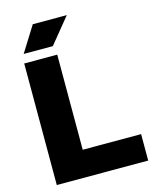

<svg xmlns="http://www.w3.org/2000/svg" viewBox="-137 -1040 901 1129"><g transform="rotate(-15 314.0 -475.0)"><path d="M65.5 0V-740H266.5V-161H622V0ZM77 -795 174 -950H381L254.5 -795Z"/></g></svg>

Font: Encode Sans SmExp XBd
Style: Regular
Weight: 800
Width: 6
Designer: Multiple Designers
Foundry: Impallari Type
Version: Version 3.002; ttfautohint (v1.8.3) -l 8 -r 50 -G 200 -x 14 